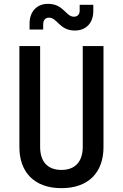

<svg xmlns="http://www.w3.org/2000/svg" viewBox="-20 -970 640 1000"><path d="M370 -811C428 -811 466 -850 466 -913V-945H395V-915C395 -894 383 -883 365 -883C322 -883 312 -950 230 -950C172 -950 134 -910 134 -847V-816H205V-843C205 -866 217 -878 235 -878C279 -878 289 -811 370 -811ZM300 10C440 10 519 -71 519 -204V-730H411V-205C411 -130 373 -85 300 -85C226 -85 189 -130 189 -205V-730H81V-204C81 -72 160 10 300 10Z"/></svg>

Font: Tekne LDO SemiBold
Style: Regular
Weight: 600
Monospace: yes
Designer: Alessio Laiso, Mario Rullo, Paolo Rosset
Foundry: Alessio Laiso
Version: Version 1.000;hotconv 1.0.109;makeotfexe 2.5.65596